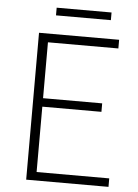

<svg xmlns="http://www.w3.org/2000/svg" viewBox="-58 -904 683 948"><g transform="rotate(5 283.5 -429.5)"><path d="M108 0V-728H505V-685H156V-408H449V-366H156V-42H516V0ZM184 -821V-859H456V-821Z"/></g></svg>

Font: Noto Sans JP ExtraLight
Style: Regular
Weight: 250
Designer: Ryoko NISHIZUKA  (kana, bopomofo & ideographs); Paul D. Hunt (Latin, Greek & Cyrillic); Sandoll Communications , Soo-you
Foundry: Adobe
Version: Version 2.004-H2;hotconv 1.0.118;makeotfexe 2.5.65603